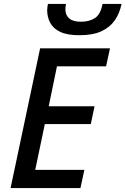

<svg xmlns="http://www.w3.org/2000/svg" viewBox="-20 -961 641 981"><path d="M385 -781Q324 -781 288 -798Q252 -815 236.5 -844.5Q221 -874 221 -909Q221 -918 222.5 -927Q224 -936 225 -941H317Q316 -933 315 -926.5Q314 -920 314 -914Q314 -884 333.5 -867Q353 -850 393 -850Q437 -850 465.5 -869Q494 -888 504 -941H601Q591 -892 566 -856.5Q541 -821 497.5 -801Q454 -781 385 -781ZM34 0 185 -714H542L522 -622H271L229 -418H463L444 -327H209L160 -93H411L391 0Z"/></svg>

Font: Noto Sans Display Medium
Style: Italic
Weight: 500
Italic angle: -12°
Designer: Monotype Design Team
Foundry: Monotype Imaging Inc.
Version: Version 2.003